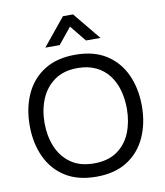

<svg xmlns="http://www.w3.org/2000/svg" viewBox="-100 -1031 962 1121"><g transform="rotate(-10 380.5 -470.5)"><path d="M381 8Q271 8 197 -39Q123 -86 85.5 -168Q48 -250 48 -353Q48 -457 85.5 -539Q123 -621 197 -668Q271 -715 381 -715Q491 -715 564.5 -668Q638 -621 675.5 -539Q713 -457 713 -353Q713 -250 675.5 -168Q638 -86 564.5 -39Q491 8 381 8ZM381 -71Q465 -71 519 -109.5Q573 -148 598.5 -212Q624 -276 624 -353Q624 -411 609.5 -462.5Q595 -514 565 -553Q535 -592 489 -614Q443 -636 381 -636Q298 -636 243.5 -597Q189 -558 162.5 -494Q136 -430 136 -353Q136 -277 162 -213Q188 -149 242.5 -110Q297 -71 381 -71ZM217 -786 350 -949H410L544 -786H458L380 -882L302 -786Z"/></g></svg>

Font: Onest
Style: Regular
Weight: 400
Designer: Dmitri Voloshin, Andrey Kudryavtsev
Foundry: Dmitri Voloshin, Andrey Kudryavtsev
Version: Version 1.000;gftools[0.9.33]